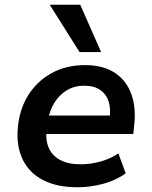

<svg xmlns="http://www.w3.org/2000/svg" viewBox="-20 -781 640 811"><path d="M308 10Q220 10 161.5 -20.5Q103 -51 76 -107Q49 -163 55 -237Q61 -316 97.5 -376Q134 -436 196 -471Q258 -506 339 -506Q417 -506 466.5 -472.5Q516 -439 536 -380Q556 -321 546 -244L543 -215H155L167 -293H460L442 -275Q449 -319 439.5 -350.5Q430 -382 404 -400.5Q378 -419 336 -419Q294 -419 262 -399.5Q230 -380 210 -347.5Q190 -315 183 -275L179 -249Q170 -197 184 -161Q198 -125 233 -106Q268 -87 320 -87Q362 -87 404 -98.5Q446 -110 480 -133L511 -49Q470 -19 415.5 -4.5Q361 10 308 10ZM316 -561 190 -761H319L407 -561Z"/></svg>

Font: Nunito Sans 9pt
Style: Bold Italic
Weight: 700
Italic angle: -9°
Version: Version 3.101;gftools[0.9.27]